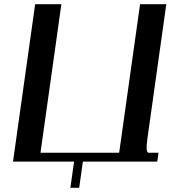

<svg xmlns="http://www.w3.org/2000/svg" viewBox="-20 -770 812 915"><path d="M772.5 -750 682.6 -110.4Q672.9 -42 688.5 -42Q688.5 -42 735.4 -42Q735.4 -42 729.5 0H375L357.4 125H315.4L333 0H42L147.5 -750H272.5L172.9 -42H547.9L647.5 -750Q647.5 -750 772.5 -750Z"/></svg>

Font: okolaks
Style: BoldItalic
Weight: 600
Width: 8
Italic angle: -8°
Version: Version 000.6.0